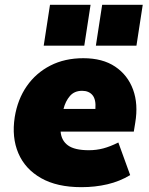

<svg xmlns="http://www.w3.org/2000/svg" viewBox="-20 -763 615 795"><path d="M28 0ZM28 0ZM317 12Q216 12 150 -25.5Q84 -63 56 -128.5Q28 -194 41 -278Q53 -352 91 -406.5Q129 -461 188.5 -491.5Q248 -522 325 -522Q405 -522 457 -487Q509 -452 531 -392Q553 -332 540 -255L534 -218H231Q234 -181 261.5 -161Q289 -141 348 -141Q379 -141 407.5 -148.5Q436 -156 470 -173L519 -38Q476 -12 425 0Q374 12 317 12ZM320 -387Q288 -387 269.5 -365.5Q251 -344 243 -312H375Q378 -351 363 -369Q348 -387 320 -387ZM377 -574 403 -743H571L545 -574ZM161 -574 187 -743H355L329 -574Z"/></svg>

Font: Winston Black
Style: Italic
Weight: 900
Italic angle: -9°
Designer: Original fonts by Vernon Adams / Changes by Cristiano Sobral
Foundry: VOriginal fonts by Vernon Adams / Changes by Cristiano Sobral
Version: Version 2.503;July 17, 2020;FontCreator 13.0.0.2655 64-bit